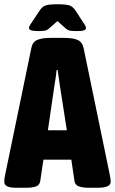

<svg xmlns="http://www.w3.org/2000/svg" viewBox="-25 -880 540 902"><path d="M48 2Q-5 2 -5 -26Q-5 -31 -4.5 -37Q-4 -43 -2 -53L122 -653Q127 -682 149 -692Q171 -702 214 -702H275Q319 -702 340.5 -692Q362 -682 368 -653L492 -53Q494 -43 494.5 -37Q495 -31 495 -26Q495 2 436 2H388Q365 2 346.5 -4Q328 -10 325 -29L310 -130H179L164 -29Q161 -10 143.5 -4Q126 2 103 2ZM231 -480 200 -268H289L256 -480Q254 -496 251 -514.5Q248 -533 246 -551H241Q239 -533 236.5 -514.5Q234 -496 231 -480ZM153 -734Q111 -734 111 -749Q111 -752 113.5 -757.5Q116 -763 123 -773L161 -830Q174 -850 191 -855Q208 -860 245 -860Q282 -860 299.5 -855Q317 -850 330 -830L367 -773Q374 -763 376.5 -757.5Q379 -752 379 -749Q379 -741 369.5 -737.5Q360 -734 337 -734Q320 -734 307 -735.5Q294 -737 283 -747L245 -781L205 -746Q195 -737 182.5 -735.5Q170 -734 153 -734Z"/></svg>

Font: Asap Condensed ExtraBold
Style: Regular
Weight: 800
Width: 3
Designer: Pablo Cosgaya
Foundry: Omnibus-Type
Version: Version 3.001; ttfautohint (v1.8.4.7-5d5b)